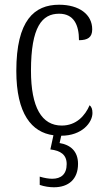

<svg xmlns="http://www.w3.org/2000/svg" viewBox="-20 -564 444 812"><path d="M208 228C270 228 310 194 310 129C310 74 276 48 232 41L239 10C327 10 371 -46 371 -86C371 -103 367 -112 359 -119C340 -75 303 -33 241 -33C157 -33 111 -109 111 -265C111 -451 158 -506 230 -506C292 -506 314 -459 314 -394C351 -394 370 -406 370 -440C370 -503 315 -544 230 -544C125 -544 49 -478 49 -264C49 -83 114 -4 206 8L193 68C236 73 262 90 262 130C262 173 238 192 201 192C186 192 168 189 148 183V218C168 225 190 228 208 228Z"/></svg>

Font: Noto Serif Thai Condensed Light
Style: Regular
Weight: 300
Width: 3
Designer: Monotype Design Team
Foundry: Monotype Imaging Inc.
Version: Version 2.002